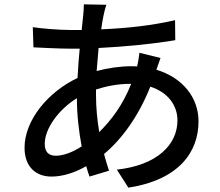

<svg xmlns="http://www.w3.org/2000/svg" viewBox="-20 -815 1011 884"><path d="M93 -135C93 -44 148 -2 217 -2C270 -2 327 -21 377 -50C382 -32 387 -16 392 -2L482 -29C474 -53 466 -79 459 -106C539 -172 618 -279 672 -416C754 -390 797 -329 797 -261C797 -147 701 -54 518 -34L571 49C805 13 894 -116 894 -256C894 -368 819 -458 700 -494C706 -511 714 -535 719 -548L622 -572C620 -555 616 -527 611 -509C602 -510 592 -510 583 -510C534 -510 477 -502 425 -488C428 -524 431 -560 434 -594C555 -600 687 -613 787 -630L786 -722C681 -698 568 -685 446 -680C449 -704 453 -726 457 -745C460 -759 464 -777 470 -793L366 -795C366 -781 365 -760 363 -743C361 -724 359 -702 356 -677H303C252 -677 166 -684 131 -690L134 -597C177 -595 253 -591 300 -591H347C343 -548 339 -502 337 -456C201 -392 93 -261 93 -135ZM186 -153C186 -221 247 -309 334 -363C334 -287 343 -210 356 -141C313 -113 271 -98 237 -98C203 -98 186 -116 186 -153ZM422 -379V-403C466 -417 519 -429 579 -429H584C546 -333 494 -263 437 -207C428 -260 422 -317 422 -379Z"/></svg>

Font: GenEiGothic-pro-SemiBold
Style: Regular
Weight: 500
Designer: Ryoko NISHIZUKA (kana & ideographs); Paul D. Hunt (Latin, Greek & Cyrillic); Wenlong ZHANG (bopomofo); Sandoll Communica
Foundry: Adobe Systems Incorporated; o_tamon
Version: Version 1.000.140830